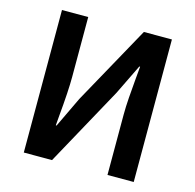

<svg xmlns="http://www.w3.org/2000/svg" viewBox="-105 -825 950 933"><g transform="rotate(15 370.5 -358.5)"><path d="M94 -717H226V-416Q226 -344 214 -216L210 -168H214L287 -321L506 -717H647V0H515V-304Q515 -342 518.5 -390Q522 -438 526 -482L532 -549H528L454 -397L236 0H94Z"/></g></svg>

Font: Nebula Sans Semibold
Style: Regular
Weight: 600
Designer: Paul D. Hunt for Adobe (as Source Sans)
Foundry: Nebula Entertainment & Broadcasting LLC
Version: Version 1.010